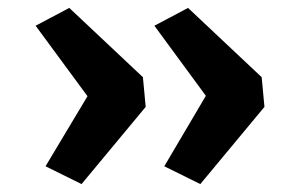

<svg xmlns="http://www.w3.org/2000/svg" viewBox="-20 -486 758 485"><path d="M486 -21 395 -66 500 -244 370 -421 455 -466 641 -291 648 -216ZM186 -21 95 -66 201 -243 70 -421 155 -466 341 -291 348 -216Z"/></svg>

Font: Joti One
Style: Regular
Weight: 400
Designer: Eduardo Rodriguez Tunni
Foundry: Eduardo Rodriguez Tunni
Version: Version 1.002; ttfautohint (v1.8.4.7-5d5b);gftools[0.9.24]